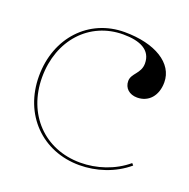

<svg xmlns="http://www.w3.org/2000/svg" viewBox="-100 -618 705 717"><g transform="rotate(20 252.5 -259.5)"><path d="M277.5 -522.5C136.5 -522.5 32.5 -412 32.5 -259C32.5 -106.5 139.5 2.5 287.5 2.5C353.5 2.5 424 -19.5 477.5 -65L471 -72.5C419.5 -29 351.5 -7.5 287.5 -7.5C145 -7.5 45 -112 45 -259C45 -407 142 -512.5 276 -512.5C342.5 -512.5 388.5 -491.5 388.5 -438C388.5 -397.5 352 -386.5 352 -355.5C352 -327.5 373 -308.5 404 -308.5C450 -308.5 480.5 -343.5 480.5 -396.5C480.5 -472 399.5 -522.5 277.5 -522.5Z"/></g></svg>

Font: ZnikomitNo24
Style: Regular
Weight: 500
Designer: gluk
Foundry: gluk
Version: Version 0.55